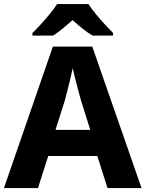

<svg xmlns="http://www.w3.org/2000/svg" viewBox="-20 -953 738 973"><path d="M524.8 0 473.2 -162.4H224.5L172.5 0H0L248 -717H447.6L697.3 0ZM390.4 -444.2Q386.1 -459.6 377.7 -490.4Q369.4 -521.2 361.2 -554.1Q353 -587.1 348.3 -607.2Q344 -584.5 336.5 -553.5Q329 -522.6 321.4 -493.4Q313.9 -464.3 308.6 -444.2L261.3 -294.9H437.4ZM428 -932.5Q442.7 -909.9 465.2 -882.4Q487.7 -854.9 511.6 -829Q535.4 -803.2 553 -785.6V-772.5H449.3Q423.3 -787.9 398.6 -807.7Q374 -827.5 347.7 -851.1Q321.3 -827.5 298.1 -808.5Q274.8 -789.5 248.8 -772.5H144.3V-785.6Q163.3 -804.2 186.8 -829.9Q210.3 -855.5 232.6 -882.7Q255 -909.9 269.3 -932.5Z"/></svg>

Font: Noto Sans Oriya
Style: Regular
Weight: 400
Designer: Amélie Bonet and Sol Matas
Foundry: Google LLC
Version: Version 2.006